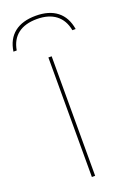

<svg xmlns="http://www.w3.org/2000/svg" viewBox="-238 -1041 744 1102"><g transform="rotate(-20 134.0 -490.0)"><path d="M134 -980Q215 -980 263.5 -942Q312 -904 324 -830H304Q292 -894 248.5 -927Q205 -960 134 -960Q61 -960 18 -927Q-25 -894 -36 -830H-56Q-45 -904 3.5 -942Q52 -980 134 -980ZM121 0V-730H141V0Z"/></g></svg>

Font: M PLUS 2 Thin
Style: Regular
Weight: 100
Designer: Coji Morishita
Foundry: UNDERFOREST DESIGN
Version: Version 1.001